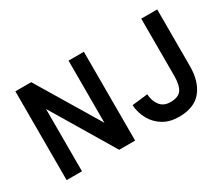

<svg xmlns="http://www.w3.org/2000/svg" viewBox="-120 -1009 1535 1323"><g transform="rotate(-30 648.0 -348.0)"><path d="M635.5 0H508.5L212.5 -495.5V0H90.5V-706.5H216.5L513.5 -212V-706.5H635.5ZM980.5 10Q908 10 856.2 -21.5Q804.5 -53 775.5 -105Q746.5 -157 742 -220L867 -234.5Q871 -178 899 -142.8Q927 -107.5 980.5 -107.5Q1044 -107.5 1068 -142.2Q1092 -177 1092 -253V-706.5H1219V-255Q1219 -134 1161.2 -62Q1103.5 10 980.5 10Z"/></g></svg>

Font: Acari Sans
Style: Bold
Weight: 700
Designer: Alfredo Marco Pradil and Stefan Peev (font) & Cristiano Sobral (main changes)
Foundry: Alfredo Marco Pradil and Stefan Peev (font) & Cristiano Sobral (main changes)
Version: Version 1.063; ttfautohint (v1.8.3)